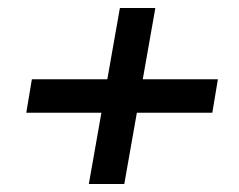

<svg xmlns="http://www.w3.org/2000/svg" viewBox="-20 -531 599 482"><path d="M203 -69 281 -511H370L292 -69ZM46 -248 60 -332H527L513 -248Z"/></svg>

Font: DM Sans 17pt Medium
Style: Italic
Weight: 500
Italic angle: -10°
Version: Version 4.004;gftools[0.9.30]